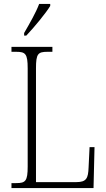

<svg xmlns="http://www.w3.org/2000/svg" viewBox="-20 -951 538 971"><path d="M102 -784V-771H113C154 -814 213 -886 234 -921V-931H178C161 -886 132 -836 102 -784ZM38 0H453L458 -207H433L428 -104C426 -49 417 -30 366 -30H162V-606C162 -679 172 -689 220 -689H245V-714H38V-689H62C109 -689 120 -679 120 -605V-109C120 -35 109 -25 62 -25H38Z"/></svg>

Font: Noto Serif Hebrew Condensed ExtraLight
Style: Regular
Weight: 200
Width: 3
Designer: Monotype Design Team
Foundry: Monotype Imaging Inc.
Version: Version 2.004